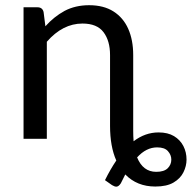

<svg xmlns="http://www.w3.org/2000/svg" viewBox="-20 -534 737 738"><path d="M427 183.5Q420.5 183.5 410.5 177.5L383.5 158.5Q404 117 427 83Q403 29.5 403 -50.5V-322.5Q403 -377 378 -410.2Q353 -443.5 297 -443.5Q221 -443.5 160 -373.5V-0.5H70.5V-506H124Q143 -506 147.5 -488L154.5 -433Q187 -469.5 228 -492Q269.5 -514 322.5 -514Q378.5 -514 416.2 -490Q454 -466 473 -423Q492 -380 492 -322.5V-32Q492 -10.5 493.5 9Q538 -25 589.5 -25Q625 -25 648.8 -10.8Q672.5 3.5 684.8 27.2Q697 51 697 79.5Q697 104 685.2 128Q673.5 152 647.2 167.5Q621 183 577 183Q506.5 183 461.5 136.5L444.5 170.5Q436 183.5 427 183.5ZM580.5 126.5Q610.5 126.5 624.5 112.8Q638.5 99 638.5 79.5Q638.5 61.5 625.5 47Q613 32.5 584 32.5Q542 32.5 507 71Q529.5 126.5 580.5 126.5Z"/></svg>

Font: Verano Sans
Style: Regular
Weight: 400
Designer: Lukasz Dziedzic with Adam Twardoch and Botio Nikoltchev
Foundry: tyPoland Lukasz Dziedzic
Version: Version 3.001;December 28, 2019;FontCreator 12.0.0.2547 64-b